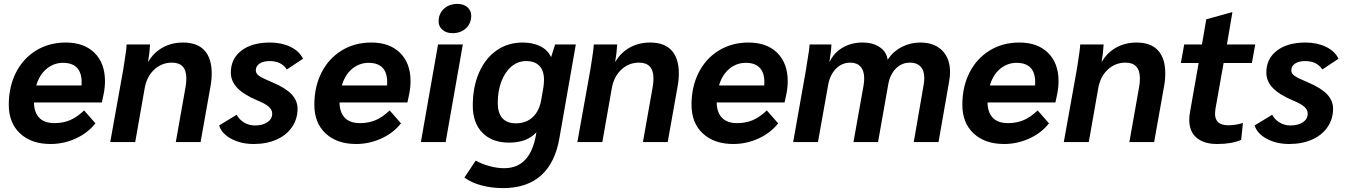

<svg xmlns="http://www.w3.org/2000/svg" viewBox="-20 -728 6893 984"><path d="M518 -312Q518 -279 511 -245L502 -203H154Q155 -151 181.5 -124Q208 -97 259 -97Q303 -97 338.5 -112Q374 -127 411 -162L469 -96Q431 -47 369 -18.5Q307 10 239 10Q141 10 83 -44Q25 -98 25 -191Q25 -284 62 -356.5Q99 -429 165.5 -469.5Q232 -510 317 -510Q411 -510 464.5 -457Q518 -404 518 -312ZM303 -406Q256 -406 219 -375.5Q182 -345 166 -290H398V-296Q401 -350 377 -378Q353 -406 303 -406Z M611 -368 615 -393Q628 -472 629 -500H749Q747 -457 739 -413H741Q768 -459 814 -484.5Q860 -510 918 -510Q991 -510 1028 -469.5Q1065 -429 1065 -352Q1065 -317 1058 -281L1008 0H881L931 -282Q935 -303 935 -326Q935 -407 861 -407Q808 -407 769.5 -370.5Q731 -334 721 -273L673 0H545Z M1103 -85 1193 -140Q1206 -115 1231 -100Q1256 -85 1286 -85Q1326 -85 1350.5 -101.5Q1375 -118 1375 -146Q1375 -165 1358 -180.5Q1341 -196 1302 -212Q1230 -242 1196.5 -277Q1163 -312 1163 -356Q1163 -427 1217 -468.5Q1271 -510 1364 -510Q1423 -510 1468.5 -488Q1514 -466 1533 -427L1450 -372Q1422 -415 1362 -415Q1329 -415 1310 -402Q1291 -389 1291 -367Q1291 -351 1308 -339Q1325 -327 1378 -305Q1444 -277 1474.5 -244.5Q1505 -212 1505 -171Q1505 -118 1476.5 -76.5Q1448 -35 1397 -12.5Q1346 10 1280 10Q1215 10 1165.5 -16.5Q1116 -43 1103 -85Z M2084 -312Q2084 -279 2077 -245L2068 -203H1720Q1721 -151 1747.5 -124Q1774 -97 1825 -97Q1869 -97 1904.5 -112Q1940 -127 1977 -162L2035 -96Q1997 -47 1935 -18.5Q1873 10 1805 10Q1707 10 1649 -44Q1591 -98 1591 -191Q1591 -284 1628 -356.5Q1665 -429 1731.5 -469.5Q1798 -510 1883 -510Q1977 -510 2030.5 -457Q2084 -404 2084 -312ZM1869 -406Q1822 -406 1785 -375.5Q1748 -345 1732 -290H1964V-296Q1967 -350 1943 -378Q1919 -406 1869 -406Z M2228 -618Q2228 -658 2255 -683Q2282 -708 2325 -708Q2356 -708 2375.5 -691Q2395 -674 2395 -648Q2395 -608 2368 -583Q2341 -558 2299 -558Q2268 -558 2248 -575Q2228 -592 2228 -618ZM2225 -500H2352L2264 0H2137Z M2931 -500 2847 -20Q2825 107 2752.5 171.5Q2680 236 2558 236Q2499 236 2447 222Q2395 208 2360 182L2418 95Q2450 113 2489 123.5Q2528 134 2564 134Q2697 134 2727 -37L2729 -50Q2681 3 2589 3Q2502 3 2452.5 -47.5Q2403 -98 2403 -187Q2403 -282 2435 -355.5Q2467 -429 2525 -469.5Q2583 -510 2658 -510Q2711 -510 2749 -491Q2787 -472 2803 -437H2805L2825 -500ZM2768 -319Q2768 -366 2744.5 -390.5Q2721 -415 2677 -415Q2634 -415 2601 -387Q2568 -359 2549.5 -310.5Q2531 -262 2531 -200Q2531 -149 2554.5 -122.5Q2578 -96 2624 -96Q2676 -96 2710 -127.5Q2744 -159 2754 -217L2765 -281Q2768 -302 2768 -319Z M3005 -368 3009 -393Q3022 -472 3023 -500H3143Q3141 -457 3133 -413H3135Q3162 -459 3208 -484.5Q3254 -510 3312 -510Q3385 -510 3422 -469.5Q3459 -429 3459 -352Q3459 -317 3452 -281L3402 0H3275L3325 -282Q3329 -303 3329 -326Q3329 -407 3255 -407Q3202 -407 3163.5 -370.5Q3125 -334 3115 -273L3067 0H2939Z M4017 -312Q4017 -279 4010 -245L4001 -203H3653Q3654 -151 3680.5 -124Q3707 -97 3758 -97Q3802 -97 3837.5 -112Q3873 -127 3910 -162L3968 -96Q3930 -47 3868 -18.5Q3806 10 3738 10Q3640 10 3582 -44Q3524 -98 3524 -191Q3524 -284 3561 -356.5Q3598 -429 3664.5 -469.5Q3731 -510 3816 -510Q3910 -510 3963.5 -457Q4017 -404 4017 -312ZM3802 -406Q3755 -406 3718 -375.5Q3681 -345 3665 -290H3897V-296Q3900 -350 3876 -378Q3852 -406 3802 -406Z M4110 -367 4118 -418Q4128 -473 4129 -500H4241Q4240 -467 4231 -413H4233Q4255 -459 4299.5 -484.5Q4344 -510 4400 -510Q4454 -510 4489 -486Q4524 -462 4529 -422Q4557 -464 4601 -487Q4645 -510 4696 -510Q4768 -510 4808.5 -469.5Q4849 -429 4849 -358Q4849 -337 4844 -309L4790 0H4663L4714 -295Q4717 -313 4717 -328Q4717 -366 4698 -386.5Q4679 -407 4644 -407Q4601 -407 4571 -376.5Q4541 -346 4532 -294L4480 0H4354L4406 -291Q4409 -311 4409 -326Q4409 -365 4390.5 -386Q4372 -407 4338 -407Q4295 -407 4264 -375.5Q4233 -344 4224 -291L4172 0H4045Z M5405 -312Q5405 -279 5398 -245L5389 -203H5041Q5042 -151 5068.5 -124Q5095 -97 5146 -97Q5190 -97 5225.5 -112Q5261 -127 5298 -162L5356 -96Q5318 -47 5256 -18.5Q5194 10 5126 10Q5028 10 4970 -44Q4912 -98 4912 -191Q4912 -284 4949 -356.5Q4986 -429 5052.5 -469.5Q5119 -510 5204 -510Q5298 -510 5351.5 -457Q5405 -404 5405 -312ZM5190 -406Q5143 -406 5106 -375.5Q5069 -345 5053 -290H5285V-296Q5288 -350 5264 -378Q5240 -406 5190 -406Z M5498 -368 5502 -393Q5515 -472 5516 -500H5636Q5634 -457 5626 -413H5628Q5655 -459 5701 -484.5Q5747 -510 5805 -510Q5878 -510 5915 -469.5Q5952 -429 5952 -352Q5952 -317 5945 -281L5895 0H5768L5818 -282Q5822 -303 5822 -326Q5822 -407 5748 -407Q5695 -407 5656.5 -370.5Q5618 -334 5608 -273L5560 0H5432Z M6075 -113Q6075 -130 6078 -149L6123 -405H6032L6049 -500H6140L6162 -629L6292 -665H6296L6268 -500H6413L6396 -405H6251L6209 -169Q6207 -151 6207 -145Q6207 -86 6275 -86Q6314 -86 6350 -98L6341 -11Q6293 10 6218 10Q6150 10 6112.5 -22Q6075 -54 6075 -113Z M6410 -85 6500 -140Q6513 -115 6538 -100Q6563 -85 6593 -85Q6633 -85 6657.5 -101.5Q6682 -118 6682 -146Q6682 -165 6665 -180.5Q6648 -196 6609 -212Q6537 -242 6503.5 -277Q6470 -312 6470 -356Q6470 -427 6524 -468.5Q6578 -510 6671 -510Q6730 -510 6775.5 -488Q6821 -466 6840 -427L6757 -372Q6729 -415 6669 -415Q6636 -415 6617 -402Q6598 -389 6598 -367Q6598 -351 6615 -339Q6632 -327 6685 -305Q6751 -277 6781.5 -244.5Q6812 -212 6812 -171Q6812 -118 6783.5 -76.5Q6755 -35 6704 -12.5Q6653 10 6587 10Q6522 10 6472.5 -16.5Q6423 -43 6410 -85Z"/></svg>

Font: Sarabun
Style: Bold Italic
Weight: 700
Italic angle: -10°
Designer: Suppakit Chalermlarp | Katatrad Co.,Ltd.
Foundry: Cadson Demak Co.,Ltd.
Version: Version 1.000; ttfautohint (v1.6)